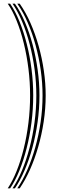

<svg xmlns="http://www.w3.org/2000/svg" viewBox="-20 -820 327 1040"><path d="M86.8 200H73.8Q102.8 157.6 127.7 100.8Q152.6 43.9 171.2 -22.2Q189.8 -88.4 200.2 -159.8Q210.5 -231.3 210.5 -303.1Q210.5 -369.8 200.8 -439.1Q191 -508.3 173 -574.3Q155 -640.4 129.8 -698.2Q104.7 -756 73.8 -800H86.8Q118.8 -754.7 144.7 -696.2Q170.5 -637.6 189.1 -571.6Q207.6 -505.5 217.5 -437Q227.4 -368.4 227.4 -303.1Q227.4 -232.2 216.7 -161.2Q206 -90.2 186.8 -23.9Q167.7 42.3 142.1 99.5Q116.5 156.7 86.8 200ZM60.8 200H47.9Q75.6 159.4 99 103.5Q122.4 47.6 139.9 -18.7Q157.4 -85 167.1 -157.3Q176.8 -229.6 176.8 -303Q176.8 -372.6 167.5 -443.1Q158.2 -513.6 141 -579.7Q123.9 -645.7 100.2 -702.1Q76.5 -758.6 47.9 -800H60.8Q90.6 -757.4 115 -700.3Q139.4 -643.1 157 -577.1Q174.5 -511 184.1 -441.1Q193.7 -371.2 193.7 -303Q193.7 -230.5 183.6 -158.6Q173.6 -86.7 155.6 -20.4Q137.5 45.9 113.3 102.1Q89.1 158.4 60.8 200ZM34.9 200H21.9Q47.9 161.4 70 106.5Q92.1 51.6 108.5 -14.7Q125 -81 134 -154.3Q143 -227.6 143 -302.9Q143 -375.3 134.1 -447.2Q125.2 -519.1 109 -584.9Q92.9 -650.8 70.7 -706Q48.6 -761.2 21.9 -800H34.9Q62.4 -759.9 85.3 -704.1Q108.1 -648.4 124.9 -582.3Q141.7 -516.3 150.8 -445.2Q159.9 -374 159.9 -303Q159.9 -228.6 150.5 -155.8Q141.2 -83 124.2 -16.8Q107.3 49.5 84.6 105Q61.9 160.4 34.9 200Z"/></svg>

Font: Big Shoulders Inline Text SC Thin
Style: Regular
Weight: 100
Designer: Patric King
Foundry: XO Type Co
Version: Version 2.002